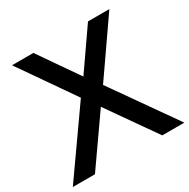

<svg xmlns="http://www.w3.org/2000/svg" viewBox="-183 -905 1045 1060"><g transform="rotate(-30 339.5 -375.0)"><path d="M-16.1 0 269 -404.8 29.3 -750H165.5L339.4 -499L513.7 -750H649.9L410.2 -404.8L694.8 0H554.2L339.4 -306.2L125 0Z"/></g></svg>

Font: Spartan MB SemBd
Style: Regular
Weight: 600
Designer: Matt Bailey, Mirko Velimirovic
Foundry: Matt Bailey
Version: Version 1.005